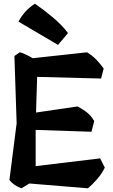

<svg xmlns="http://www.w3.org/2000/svg" viewBox="-20 -1003 614 1039"><path d="M348 -824 294 -760 80 -886Q97 -918 119.5 -942Q142 -966 169 -983Q216 -951 266 -909Q316 -867 348 -824ZM522 -146 547 -96Q533 -66 508 -36.5Q483 -7 456 16L139 -10L96 16Q54 1 31 -29L70 -336L58 -700L87 -720Q98 -718 118.5 -708.5Q139 -699 157 -688L451 -720Q479 -703 500.5 -681Q522 -659 541 -632L527 -578L181 -587L175 -394L400 -427Q432 -410 453.5 -392Q475 -374 490 -348L475 -290L173 -300V-104Z"/></svg>

Font: Langar
Style: Regular
Weight: 400
Designer: Alessia Mazzarella
Foundry: Typeland
Version: Version 1.001; ttfautohint (v1.8.3)